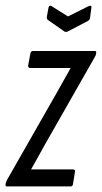

<svg xmlns="http://www.w3.org/2000/svg" viewBox="-30 -669 366 689"><path d="M-5 0Q-11 0 -10 -7V-10Q-8 -16 -5 -23L177 -342Q189 -363 200 -383Q211 -403 223 -424V-425H79Q70 -425 71 -434L79 -477Q81 -486 88 -486H309Q317 -486 315 -480V-477Q315 -472 310 -464L130 -148Q119 -127 106.5 -105.5Q94 -84 82 -62V-61H232Q241 -61 239 -52L232 -9Q231 0 223 0ZM288 -647Q293 -649 296 -648Q299 -647 298 -642L293 -604Q292 -597 284 -593L213 -556Q206 -553 201 -556L144 -596Q137 -600 138 -608L144 -641Q146 -652 155 -647L214 -610Z"/></svg>

Font: Sofia Sans Extra Condensed
Style: Italic
Weight: 400
Italic angle: -9°
Designer: Botio Nikoltchev, Ani Petrova
Foundry: lettersoup
Version: Version 4.101; ttfautohint (v1.8.4.7-5d5b)